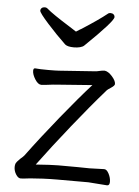

<svg xmlns="http://www.w3.org/2000/svg" viewBox="-53 -771 596 822"><g transform="rotate(5 245.0 -359.5)"><path d="M449 -9Q449 7 438 7L411 5Q391 3 357 1H222Q193 1 161 2.5Q129 4 108 6Q76 10 67 10Q56 10 46.5 -5Q37 -20 37 -37Q37 -46 40 -53Q42 -58 57 -73Q71 -85 74 -89Q137 -174 210.5 -264.5Q284 -355 338 -415L191 -404Q172 -403 143 -399L122 -397H120Q106 -397 93 -417.5Q80 -438 80 -454Q80 -465 87 -465H89Q106 -463 144 -463Q176 -463 190 -464L346 -475Q350 -475 363 -478Q376 -481 382 -481H386Q401 -479 417.5 -460.5Q434 -442 434 -428Q434 -421 419.5 -411.5Q405 -402 402 -399Q337 -325 261.5 -230.5Q186 -136 126 -55Q194 -60 222 -60Q322 -60 357 -59L419 -61H420Q431 -61 440 -43.5Q449 -26 449 -9ZM271 -651Q344 -698 376 -724Q381 -729 389 -729Q397 -729 402 -724.5Q407 -720 407 -713Q407 -695 289 -581Q283 -575 271 -572Q259 -569 245 -569Q218 -569 207 -578Q168 -615 128 -659.5Q88 -704 88 -713Q88 -720 93 -724.5Q98 -729 106 -729Q114 -729 119 -724Q143 -703 220 -655L248 -637Q268 -650 271 -651Z"/></g></svg>

Font: Fusion Kai T
Style: Regular
Weight: 400
Designer: Fontworks Inc.
Version: Version 24.134;May 13, 2024